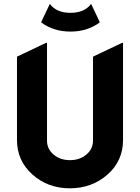

<svg xmlns="http://www.w3.org/2000/svg" viewBox="-20 -970 728 999"><path d="M239.3 -949.7Q273.4 -903.3 346.7 -903.3Q419.9 -903.3 454.1 -949.7L498 -857.4V-852.5Q433.6 -805.7 346.7 -805.7Q259.8 -805.7 195.3 -852.5V-857.4ZM68.4 -241.2V-675.3L219.7 -747.1H224.6V-238.3Q224.6 -193.8 259.8 -165Q293.9 -136.7 344 -136.7Q394 -136.7 429 -165.5Q463.9 -194.3 463.9 -238.3V-675.3L615.2 -747.1H620.1V-241.2Q620.1 -132.8 539.1 -61.5Q458 9.8 343.5 9.8Q229 9.8 148.7 -62Q68.4 -133.8 68.4 -241.2Z"/></svg>

Font: Nova Round
Style: Bold
Weight: 700
Designer: Wojciech Kalinowski "wmk69" (wmk69@o2.pl)
Foundry: Wojciech Kalinowski "wmk69" (wmk69@o2.pl)
Version: Version 3.1.0; 2021-05-23